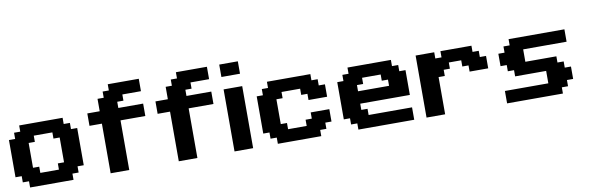

<svg xmlns="http://www.w3.org/2000/svg" viewBox="-56 -1390 5853 1905"><g transform="rotate(-10 2871.0 -437.5)"><path d="M125 0H562.5V-62.5H625V-125H687.5V-500H625V-562.5H562.5V-625H125V-562.5H62.5V-500H0V-125H62.5V-62.5H125ZM437.5 -125H250V-187.5H187.5V-437.5H250V-500H437.5V-437.5H500V-187.5H437.5Z M936.5 0H1124V-500H1374V-625H1124V-687.5H1186.5V-750H1374V-875H1061.5V-812.5H999V-750H936.5V-625H811.5V-500H936.5Z M1623 0H1810.5V-500H2060.5V-625H1810.5V-687.5H1873V-750H2060.5V-875H1748V-812.5H1685.5V-750H1623V-625H1498V-500H1623Z M2184.6 0H2372.1V-625H2184.6ZM2184.6 -750H2372.1V-875H2184.6Z M2621.1 0H3058.6V-62.5H3121.1V-125H3183.6V-250H2996.1V-187.5H2933.6V-125H2746.1V-187.5H2683.6V-437.5H2746.1V-500H2933.6V-437.5H2996.1V-375H3183.6V-500H3121.1V-562.5H3058.6V-625H2621.1V-562.5H2558.6V-500H2496.1V-125H2558.6V-62.5H2621.1Z M3432.6 0H3995.1V-125H3557.6V-187.5H3495.1V-250H3995.1V-500H3932.6V-562.5H3870.1V-625H3432.6V-562.5H3370.1V-500H3307.6V-125H3370.1V-62.5H3432.6ZM3807.6 -375H3495.1V-437.5H3557.6V-500H3745.1V-437.5H3807.6Z M4119.1 0H4306.6V-375H4369.1V-437.5H4431.6V-500H4556.6V-437.5H4619.1V-375H4806.6V-500H4744.1V-562.5H4681.6V-625H4369.1V-562.5H4306.6V-625H4119.1Z M4930.7 0H5493.2V-62.5H5555.7V-125H5618.2V-250H5555.7V-312.5H5493.2V-375H5180.7V-500H5618.2V-625H5055.7V-562.5H4993.2V-500H4930.7V-375H4993.2V-312.5H5055.7V-250H5368.2V-125H4930.7Z"/></g></svg>

Font: Faithful 32x
Style: Semibold
Weight: 400
Foundry: Faithful Resource Pack
Version: Version 1.0; January 27, 2023